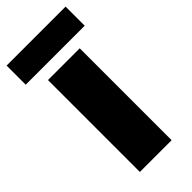

<svg xmlns="http://www.w3.org/2000/svg" viewBox="-245 -769 817 817"><g transform="rotate(-45 163.5 -360.5)"><path d="M258 0H67V-553H258ZM341 -721V-606H-14V-721Z"/></g></svg>

Font: Noto Sans Ethiopic Black
Style: Regular
Weight: 900
Designer: Monotype Design Team
Foundry: Monotype Imaging Inc.
Version: Version 2.102; ttfautohint (v1.8.4.7-5d5b)